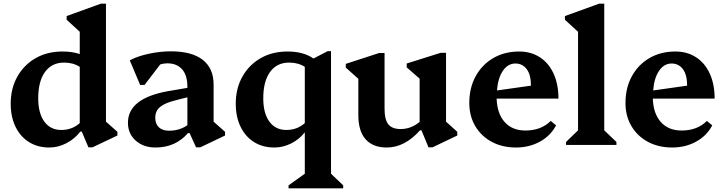

<svg xmlns="http://www.w3.org/2000/svg" viewBox="-20 -785 3929 1040"><path d="M247 14Q184 14 137 -15.5Q90 -45 64 -98.5Q38 -152 38 -223Q38 -306 74 -370Q110 -434 173 -470Q236 -506 319 -506Q373 -506 412 -492V-613L341 -678V-698L526 -765H554V-126L616 -71V-51L481 13H459L423 -72H415Q385 -33 340 -9.5Q295 14 247 14ZM187 -252Q187 -172 220 -126.5Q253 -81 312 -81Q370 -81 412 -118V-423Q376 -446 327 -446Q261 -446 224 -395.5Q187 -345 187 -252Z M822 14Q757 14 715 -23.5Q673 -61 673 -120Q673 -252 889 -291L995 -309V-316Q995 -377 966.5 -409.5Q938 -442 886 -442Q867 -442 848 -436L763 -325H739L683 -458Q720 -479 782.5 -493Q845 -507 906 -507Q1019 -507 1078 -461Q1137 -415 1137 -327V-126L1199 -71V-51L1065 13H1042L1007 -64H998Q931 14 822 14ZM821 -148Q821 -114 840.5 -95.5Q860 -77 895 -77Q953 -77 995 -107V-258L936 -243Q874 -228 847.5 -206Q821 -184 821 -148Z M1466 14Q1403 14 1356 -15.5Q1309 -45 1283 -98.5Q1257 -152 1257 -223Q1257 -306 1293 -370Q1329 -434 1392 -470Q1455 -506 1538 -506Q1624 -506 1678 -468L1755 -508H1773V156L1839 219V235H1543V219L1631 156V-68Q1601 -30 1557 -8Q1513 14 1466 14ZM1406 -252Q1406 -172 1439 -126.5Q1472 -81 1531 -81Q1589 -81 1631 -118V-423Q1595 -446 1546 -446Q1480 -446 1443 -395.5Q1406 -345 1406 -252Z M2075 14Q2000 14 1960.5 -30.5Q1921 -75 1921 -161V-358L1853 -419V-439L2034 -498H2063V-196Q2063 -137 2083.5 -111.5Q2104 -86 2150 -86Q2207 -86 2253 -125V-359L2183 -420V-441L2367 -499H2396V-126L2457 -71V-51L2323 13H2301L2263 -79H2255Q2172 14 2075 14Z M2775 14Q2701 14 2644 -16.5Q2587 -47 2554.5 -101.5Q2522 -156 2522 -227Q2522 -309 2556.5 -372Q2591 -435 2652 -470.5Q2713 -506 2793 -506Q2856 -506 2904 -475Q2952 -444 2978.5 -386.5Q3005 -329 3005 -251H2670Q2673 -169 2714 -123.5Q2755 -78 2826 -78Q2911 -78 2963 -130L2992 -106Q2963 -50 2905 -18Q2847 14 2775 14ZM2772 -441Q2731 -441 2704 -401.5Q2677 -362 2672 -295L2856 -321Q2856 -380 2833 -410.5Q2810 -441 2772 -441Z M3046 0V-16L3111 -79V-613L3040 -678V-698L3225 -765H3253V-79L3319 -16V0Z M3621 14Q3547 14 3490 -16.5Q3433 -47 3400.5 -101.5Q3368 -156 3368 -227Q3368 -309 3402.5 -372Q3437 -435 3498 -470.5Q3559 -506 3639 -506Q3702 -506 3750 -475Q3798 -444 3824.5 -386.5Q3851 -329 3851 -251H3516Q3519 -169 3560 -123.5Q3601 -78 3672 -78Q3757 -78 3809 -130L3838 -106Q3809 -50 3751 -18Q3693 14 3621 14ZM3618 -441Q3577 -441 3550 -401.5Q3523 -362 3518 -295L3702 -321Q3702 -380 3679 -410.5Q3656 -441 3618 -441Z"/></svg>

Font: Platypi SemiBold
Style: Regular
Weight: 600
Designer: David Sargent
Foundry: Bolt Cutter Type
Version: Version 1.200; ttfautohint (v1.8.4.7-5d5b)